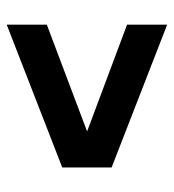

<svg xmlns="http://www.w3.org/2000/svg" viewBox="7 -666 518 572"><g transform="rotate(90 266.0 -380.0)"><path d="M53.5 -141V-260.5L371.5 -380.5L53.5 -499.5V-619L479 -453.5V-306.5Z"/></g></svg>

Font: Encode Sans SemiCondensed SemiCondensed
Style: Bold
Weight: 700
Width: 4
Designer: Multiple Designers
Foundry: Impallari Type
Version: Version 3.000; ttfautohint (v1.8.3) -l 8 -r 50 -G 200 -x 14 